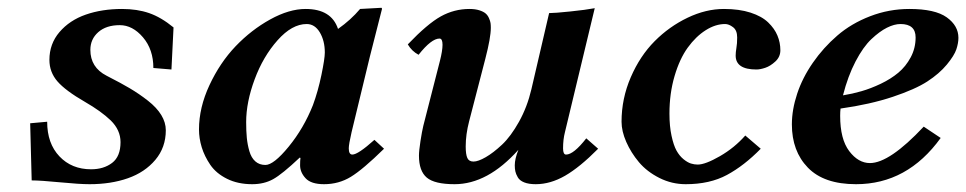

<svg xmlns="http://www.w3.org/2000/svg" viewBox="-20 -467 2501 497"><path d="M211.9 9.8Q185.5 9.8 135.3 4.9Q85 0 62 0L58.1 -147.9L102.1 -151.9Q102.1 -95.7 133.8 -62.3Q165.5 -28.8 215.8 -28.8Q248.5 -28.8 270.3 -45.4Q292 -62 292 -99.1Q292 -130.4 266.6 -155.3Q241.7 -179.2 200.2 -203.1Q149.4 -232.4 128.7 -256.3Q107.9 -280.3 107.9 -312Q107.9 -353.5 134 -384Q160.2 -414.6 202.1 -429.2Q244.1 -443.8 295.9 -443.8Q335 -443.8 366 -433.1Q397 -422.4 429.2 -396L423.8 -287.1L377 -291Q377 -338.9 350.1 -370.4Q323.2 -401.9 290 -401.9Q254.9 -401.9 234.4 -383.8Q213.9 -365.7 213.9 -337.9Q213.9 -292.5 255.9 -271Q295.9 -250.5 315.4 -238.8Q340.3 -224.1 363 -206.3Q385.7 -188.5 397.5 -169.2Q409.2 -149.9 409.2 -129.9Q409.2 -85.4 382.1 -53.2Q355 -21 311 -5.6Q267.1 9.8 211.9 9.8Z M790 -194.8Q803.2 -230.5 812 -272.9Q820.8 -315.4 820.8 -331.1Q820.8 -361.3 807.9 -383.1Q794.9 -404.8 773.9 -404.8Q735.8 -404.8 698.5 -362.8Q661.1 -320.8 639.2 -261.7Q617.2 -202.6 617.2 -150.9Q617.2 -127.4 618.9 -110.1Q620.6 -92.8 625.5 -75.7Q630.4 -58.6 640.9 -49.3Q651.4 -40 667 -40Q688.5 -40 727.3 -87.4Q766.1 -134.8 790 -194.8ZM756.8 -39.1Q756.8 -52.2 757.8 -58.1L755.9 -59.1Q710.4 -16.1 687 -3.2Q663.6 9.8 632.8 9.8Q595.7 9.8 567.6 -4.2Q539.6 -18.1 524.4 -40.3Q509.3 -62.5 502.2 -85.7Q495.1 -108.9 495.1 -131.8Q495.1 -188.5 522.2 -246.6Q549.3 -304.7 589.8 -347.2Q630.4 -389.6 679.4 -416.7Q728.5 -443.8 771 -443.8Q837.9 -443.8 855 -392.1Q888.2 -415.5 912.1 -443.8L966.8 -446.8Q968.8 -446.8 968.8 -443.8L937.5 -320.8L890.1 -125Q882.8 -93.3 882.8 -83Q882.8 -66.9 892.1 -66.9Q906.7 -66.9 949.2 -105L974.1 -82Q919.4 -28.3 888.2 -9.3Q856.9 9.8 818.8 9.8Q785.2 9.8 771 -5.6Q756.8 -21 756.8 -39.1Z M1236.3 -314.9 1194.3 -152.8Q1185.5 -119.1 1185.5 -87.9Q1185.5 -67.4 1189.7 -58.1Q1193.8 -48.8 1205.6 -48.8Q1217.8 -48.8 1237.3 -60.1Q1256.8 -71.3 1279.5 -92.5Q1302.2 -113.8 1323.5 -151.9Q1344.7 -189.9 1355.5 -235.8L1401.4 -433.1Q1416 -433.1 1456.1 -437.3Q1496.1 -441.4 1519.5 -445.8L1442.4 -125Q1437.5 -106 1437.5 -83Q1437.5 -66.9 1445.3 -66.9Q1464.8 -66.9 1497.6 -108.9L1528.3 -82Q1481 -34.2 1442.9 -12.2Q1404.8 9.8 1366.7 9.8Q1348.6 9.8 1336.9 5.1Q1325.2 0.5 1320.3 -8.1Q1315.4 -16.6 1314 -23.4Q1312.5 -30.3 1312.5 -39.1Q1312.5 -55.7 1321.8 -79.1Q1242.2 9.8 1156.7 9.8Q1105 9.8 1084.7 -7.3Q1064.5 -24.4 1064.5 -64Q1064.5 -76.7 1068.4 -101.8Q1072.3 -127 1075.7 -141.1L1118.7 -309.1Q1125.5 -335.9 1125.5 -351.1Q1125.5 -367.2 1117.7 -367.2Q1096.7 -367.2 1063.5 -325.2Q1045.9 -334.5 1035.6 -352.1Q1086.4 -405.3 1121.1 -424.6Q1155.8 -443.8 1195.3 -443.8Q1210 -443.8 1220.7 -440.4Q1231.4 -437 1237.1 -432.1Q1242.7 -427.2 1245.8 -419.9Q1249 -412.6 1249.8 -407.2Q1250.5 -401.9 1250.5 -395Q1250.5 -369.6 1236.3 -314.9Z M1754.9 9.8Q1719.2 9.8 1687 -6.3Q1654.8 -22.5 1634 -47.1Q1613.3 -71.8 1601.1 -99.6Q1588.9 -127.4 1588.9 -151.9Q1588.9 -211.9 1612.8 -267.1Q1636.7 -322.3 1674.6 -360.4Q1712.4 -398.4 1759.8 -421.1Q1807.1 -443.8 1854 -443.8Q1893.6 -443.8 1922.9 -434.3Q1952.1 -424.8 1968.5 -408.9Q1984.9 -393.1 1992.4 -375Q2000 -356.9 2000 -336.9Q2000 -319.8 1987.1 -307.9Q1974.1 -295.9 1960.9 -291.5Q1947.8 -287.1 1938 -287.1Q1884.3 -287.1 1884.3 -323.2Q1884.3 -331.5 1886.2 -342.8Q1888.2 -354 1888.2 -370.1Q1888.2 -388.7 1877.4 -396.7Q1866.7 -404.8 1856.9 -404.8Q1832 -404.8 1806.6 -388.7Q1781.2 -372.6 1760.3 -343.8Q1739.3 -314.9 1726.1 -270Q1712.9 -225.1 1712.9 -172.9Q1712.9 -140.1 1718.3 -115.5Q1723.6 -90.8 1731.2 -77.1Q1738.8 -63.5 1749.3 -54.9Q1759.8 -46.4 1768.6 -43.7Q1777.3 -41 1786.1 -41Q1805.7 -41 1843.5 -62.7Q1881.3 -84.5 1909.2 -116.2L1949.2 -82Q1906.2 -38.1 1861.8 -14.2Q1817.4 9.8 1754.9 9.8Z M2350.1 -370.1Q2350.1 -404.8 2311 -404.8Q2294.9 -404.8 2275.9 -395.3Q2256.8 -385.7 2235.6 -365.7Q2214.4 -345.7 2194.6 -307.9Q2174.8 -270 2162.1 -220.2Q2186.5 -224.1 2210.2 -231Q2233.9 -237.8 2260 -250.2Q2286.1 -262.7 2305.4 -278.8Q2324.7 -294.9 2337.4 -318.6Q2350.1 -342.3 2350.1 -370.1ZM2460.9 -369.1Q2460.9 -355.5 2455.6 -339.4Q2450.2 -323.2 2430.9 -299.8Q2411.6 -276.4 2380.4 -256.1Q2349.1 -235.8 2290.8 -216.3Q2232.4 -196.8 2155.8 -186Q2154.8 -178.2 2154.8 -167Q2154.8 -106.9 2178.2 -75.9Q2201.7 -44.9 2231.9 -44.9Q2282.7 -44.9 2371.1 -139.2L2415 -109.9Q2328.6 9.8 2195.8 9.8Q2112.8 9.8 2071.3 -33Q2029.8 -75.7 2029.8 -145Q2029.8 -183.1 2043.5 -224.4Q2057.1 -265.6 2084.2 -304.7Q2111.3 -343.8 2147.5 -375Q2183.6 -406.2 2232.4 -425Q2281.2 -443.8 2334 -443.8Q2400.4 -443.8 2430.7 -422.1Q2460.9 -400.4 2460.9 -369.1Z"/></svg>

Font: Linux Libertine G
Style: Bold Italic
Weight: 700
Italic angle: -11.5°
Designer: Philipp H. Poll
Foundry: Philipp H. Poll
Version: Version 4.1.0